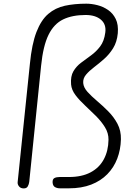

<svg xmlns="http://www.w3.org/2000/svg" viewBox="-20 -1024 749 1044"><path d="M109 0.5Q92 0.5 83.2 -10.8Q74.5 -22 76 -34L142.5 -676.5Q153 -784.5 178.2 -849.8Q203.5 -915 242.2 -948.2Q281 -981.5 333 -992.8Q385 -1004 449.5 -1004Q477.5 -1004 508.8 -996.2Q540 -988.5 567 -970.2Q594 -952 609.2 -921Q624.5 -890 620.5 -843Q616 -795.5 595.2 -762Q574.5 -728.5 546.5 -703.8Q518.5 -679 491.8 -658.8Q465 -638.5 447.8 -618Q430.5 -597.5 432.5 -572.5Q434.5 -548 456 -524.2Q477.5 -500.5 508.2 -474.5Q539 -448.5 569 -418.2Q599 -388 618.8 -350.8Q638.5 -313.5 637.5 -266.5Q636 -210 617.5 -161.5Q599 -113 563.5 -76.8Q528 -40.5 475.8 -20.2Q423.5 0 355 0H306Q291 0 279.2 -6.5Q267.5 -13 266 -31.5Q265 -50 276 -55.8Q287 -61.5 304.5 -61.5H354.5Q425 -61.5 472.5 -86.8Q520 -112 544.5 -157.8Q569 -203.5 570 -264Q570.5 -300 550.8 -332Q531 -364 501.5 -393.5Q472 -423 441.8 -451Q411.5 -479 390.2 -507.2Q369 -535.5 366.5 -565Q363 -609 379 -636.2Q395 -663.5 421 -683Q447 -702.5 475 -722.8Q503 -743 524.8 -771.8Q546.5 -800.5 552.5 -847Q558.5 -891.5 528.8 -917Q499 -942.5 445.5 -942.5Q373.5 -942.5 323.5 -918.5Q273.5 -894.5 244 -834.8Q214.5 -775 203.5 -666.5L139 -35Q137.5 -22.5 131.2 -11Q125 0.5 109 0.5Z"/></svg>

Font: Edu NSW ACT Hand
Style: Regular
Weight: 400
Designer: Tina and Corey Anderson, Eben Sorkin, Mirko Velimirovic
Foundry: Sorkin Type Co.
Version: Version 2.000